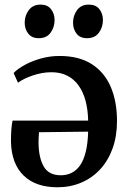

<svg xmlns="http://www.w3.org/2000/svg" viewBox="-20 -799 554 832"><path d="M229 12.5Q134.5 12.5 82.2 -38.5Q30 -89.5 27.5 -184Q27.5 -215.5 29.2 -238Q31 -260.5 34.5 -276.5H362Q361 -323.5 350.8 -362Q340.5 -400.5 320.8 -428.2Q301 -456 271.5 -471Q242 -486 203 -486Q163 -486 122 -472Q81 -458 58 -440.5L39 -482.5Q56 -500.5 87 -517.5Q118 -534.5 157.2 -545.5Q196.5 -556.5 237.5 -556.5Q322.5 -556.5 377.8 -521Q433 -485.5 460 -422.2Q487 -359 487 -275Q487 -208.5 467.8 -155.5Q448.5 -102.5 413.8 -65Q379 -27.5 331.8 -7.5Q284.5 12.5 229 12.5ZM243.5 -39.5Q269 -39.5 290 -49.8Q311 -60 326.8 -82.2Q342.5 -104.5 351.5 -140.8Q360.5 -177 362 -228.5L149 -226Q148 -215 147.5 -202Q147 -189 147 -180.5Q147.5 -116.5 169.2 -78Q191 -39.5 243.5 -39.5ZM147.5 -633.5Q118 -633.5 102.5 -653.2Q87 -673 87 -700.5Q87 -731.5 104.8 -755.2Q122.5 -779 155.5 -779H156.5Q186 -779 201.2 -759.2Q216.5 -739.5 216.5 -712Q216.5 -681 199.2 -657.2Q182 -633.5 148.5 -633.5ZM356.5 -633.5Q327 -633.5 311.8 -653.2Q296.5 -673 296.5 -700.5Q296.5 -731.5 314 -755.2Q331.5 -779 364.5 -779H365.5Q395.5 -779 410.8 -759.2Q426 -739.5 426 -712Q426 -681 408.5 -657.2Q391 -633.5 357.5 -633.5Z"/></svg>

Font: Merriweather 48pt SemiBold
Style: Regular
Weight: 600
Version: Version 2.100